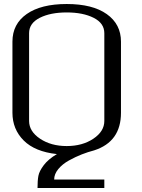

<svg xmlns="http://www.w3.org/2000/svg" viewBox="-20 -770 706 957"><path d="M500 -167V-604.5Q500 -654.3 446.8 -681.2Q393.6 -708 312.5 -708Q231.4 -708 178.2 -681.2Q125 -654.3 125 -604.5V-167Q125 -115.2 179.7 -78.6Q234.4 -42 312.5 -42Q390.6 -42 445.3 -78.6Q500 -115.2 500 -167ZM263.7 -2Q154.3 -13.7 98.1 -69.8Q42 -126 42 -208V-562.5Q42 -650.4 113.3 -700.2Q184.6 -750 312.5 -750Q441.4 -750 512.2 -699.7Q583 -649.4 583 -562.5V-208Q583 -63.5 449.2 -20.5Q418.9 -12.7 387.7 -0.5Q356.4 11.7 323.7 29.8Q291 47.9 270.5 72.8Q250 97.7 250 125H500V167H167Q167 129.9 171.4 106.4Q175.8 83 198.2 53.2Q220.7 23.4 263.7 -2Z"/></svg>

Font: okolaks
Style: Regular
Weight: 500
Version: Version 000.6.0